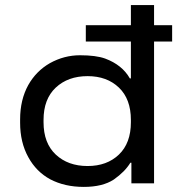

<svg xmlns="http://www.w3.org/2000/svg" viewBox="-20 -720 696 754"><path d="M177 -16Q122 -46 91 -103Q59 -161 59 -238V-251Q59 -328 91 -386Q122 -441 176 -472Q232 -503 294 -503Q357 -503 393 -490Q460 -465 490 -412H494V-700H585V0H496V-81H492Q471 -46 427 -15Q383 14 309 14Q234 14 177 -16ZM324 -68Q400 -68 447 -113Q494 -158 494 -240V-249Q494 -331 447 -376Q400 -421 324 -421Q247 -421 199 -376Q151 -331 151 -249V-240Q151 -158 199 -113Q247 -68 324 -68ZM656 -557H317V-621H656Z"/></svg>

Font: Rilu
Style: Bold
Weight: 500
Designer: Alí Sinisterra
Foundry: Alí Sinisterra
Version: ""